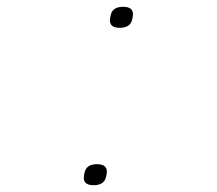

<svg xmlns="http://www.w3.org/2000/svg" viewBox="-20 -541 640 566"><path d="M256 5Q227 5 227 -17Q227 -21 229 -31Q234 -57 266 -57Q295 -57 295 -35Q295 -31 293 -21Q288 5 256 5ZM333 -459Q304 -459 304 -481Q304 -485 306 -495Q311 -521 343 -521Q372 -521 372 -499Q372 -495 370 -485Q365 -459 333 -459Z"/></svg>

Font: IBM Plex Mono Thin
Style: Italic
Weight: 100
Italic angle: -9°
Monospace: yes
Designer: Mike Abbink, Paul van der Laan, Pieter van Rosmalen
Foundry: Bold Monday
Version: Version 2.3